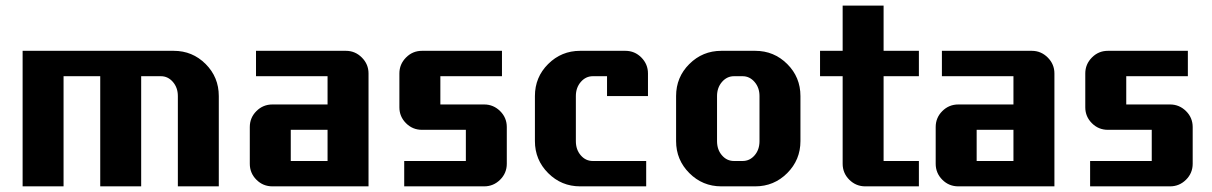

<svg xmlns="http://www.w3.org/2000/svg" viewBox="-20 -660 4294 680"><path d="M754.9 0H609.9V-319.8Q609.9 -349.6 592.3 -369.9Q574.7 -390.1 549.8 -390.1H480V0H335V-390.1H205.1V0H60.1V-480H595.2Q661.6 -480 708.3 -433.3Q754.9 -386.7 754.9 -319.8Z M1285.2 0H944.8Q911.6 0 888.2 -23.4Q864.7 -46.9 864.7 -80.1V-210Q864.7 -243.2 888.2 -266.6Q911.6 -290 944.8 -290H1140.1V-390.1H886.7V-480H1205.1Q1237.8 -480 1261.5 -456.3Q1285.2 -432.6 1285.2 -399.9ZM1140.1 -89.8V-200.2H1009.8V-89.8Z M1774.9 -80.1Q1774.9 -46.9 1751.2 -23.4Q1727.5 0 1694.8 0H1411.6V-89.8H1629.9V-200.2H1474.6Q1441.4 -200.2 1418 -223.6Q1394.5 -247.1 1394.5 -279.8V-399.9Q1394.5 -432.6 1418 -456.3Q1441.4 -480 1474.6 -480H1757.8V-390.1H1539.6V-290H1694.8Q1727.5 -290 1751.2 -266.6Q1774.9 -243.2 1774.9 -210Z M2274.9 -319.8H2129.9V-390.1H2079.6Q2054.7 -390.1 2037.1 -369.9Q2019.5 -349.6 2019.5 -319.8V-160.2Q2019.5 -129.9 2036.9 -109.9Q2054.2 -89.8 2079.6 -89.8H2268.6V0H2034.7Q1968.3 0 1921.4 -46.9Q1874.5 -93.8 1874.5 -160.2V-319.8Q1874.5 -386.7 1921.4 -433.3Q1968.3 -480 2034.7 -480H2194.8Q2228 -480 2251.5 -456.3Q2274.9 -432.6 2274.9 -399.9Z M2814.9 -160.2Q2814.9 -93.8 2768.1 -46.9Q2721.2 0 2654.8 0H2534.7Q2468.3 0 2421.4 -46.9Q2374.5 -93.8 2374.5 -160.2V-319.8Q2374.5 -386.7 2421.4 -433.3Q2468.3 -480 2534.7 -480H2654.8Q2721.2 -480 2768.1 -433.3Q2814.9 -386.7 2814.9 -319.8ZM2669.9 -160.2V-319.8Q2669.9 -349.6 2652.3 -369.9Q2634.8 -390.1 2609.9 -390.1H2579.6Q2554.7 -390.1 2537.1 -369.9Q2519.5 -349.6 2519.5 -319.8V-160.2Q2519.5 -129.9 2536.9 -109.9Q2554.2 -89.8 2579.6 -89.8H2609.9Q2635.3 -89.8 2652.6 -109.9Q2669.9 -129.9 2669.9 -160.2Z M3234.4 0H3044.4Q3011.7 0 2988 -23.4Q2964.4 -46.9 2964.4 -80.1V-390.1H2884.3V-480H2964.4V-640.1H3109.4V-480H3234.4V-390.1H3109.4V-89.8H3234.4Z M3714.4 0H3374Q3340.8 0 3317.4 -23.4Q3293.9 -46.9 3293.9 -80.1V-210Q3293.9 -243.2 3317.4 -266.6Q3340.8 -290 3374 -290H3569.3V-390.1H3315.9V-480H3634.3Q3667 -480 3690.7 -456.3Q3714.4 -432.6 3714.4 -399.9ZM3569.3 -89.8V-200.2H3439V-89.8Z M4204.1 -80.1Q4204.1 -46.9 4180.4 -23.4Q4156.7 0 4124 0H3840.8V-89.8H4059.1V-200.2H3903.8Q3870.6 -200.2 3847.2 -223.6Q3823.7 -247.1 3823.7 -279.8V-399.9Q3823.7 -432.6 3847.2 -456.3Q3870.6 -480 3903.8 -480H4187V-390.1H3968.8V-290H4124Q4156.7 -290 4180.4 -266.6Q4204.1 -243.2 4204.1 -210Z"/></svg>

Font: Laconic
Style: Bold
Weight: 700
Designer: Robby Woodard
Version: Version 1.000